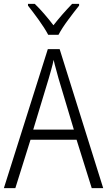

<svg xmlns="http://www.w3.org/2000/svg" viewBox="-20 -968 551 988"><path d="M360 -301H151L231 -565Q237 -587 244 -611Q251 -635 256 -660Q261 -637 268.5 -611Q276 -585 281 -565ZM452 0H511L287 -715H226L0 0H59L137 -249H374ZM387 -948H351Q298 -893 255 -838Q233 -867 207.5 -896.5Q182 -926 159 -948H124V-939Q148 -909 179 -866Q210 -823 228 -789H281Q299 -823 330.5 -865.5Q362 -908 387 -939Z"/></svg>

Font: Noto Sans UI SemiCondensed Light
Style: Regular
Weight: 300
Width: 4
Designer: Monotype Design Team
Foundry: Monotype Imaging Inc.
Version: Version 1.901